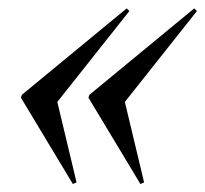

<svg xmlns="http://www.w3.org/2000/svg" viewBox="-20 -496 501 469"><path d="M167 -50.5 158 -46.5 31 -257.5 33.5 -264.5 289.5 -475.5 296 -469 120 -247ZM332 -50.5 323 -46.5 196 -257.5 198.5 -264.5 454.5 -475.5 461 -469 285 -247Z"/></svg>

Font: Newsreader 72pt
Style: Italic
Weight: 400
Italic angle: -17°
Designer: Hugues Gentile
Foundry: Production Type
Version: Version 1.003; ttfautohint (v1.8.3)